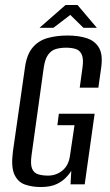

<svg xmlns="http://www.w3.org/2000/svg" viewBox="-20 -742 442 773"><path d="M144 11Q109 11 80.5 1Q52 -9 38 -39.5Q24 -70 32 -132L80 -467Q87 -521 110.5 -549.5Q134 -578 170.5 -588.5Q207 -599 252 -599Q297 -599 330 -588Q363 -577 379 -549Q395 -521 387 -467L376 -389H301L312 -469Q317 -504 309.5 -521.5Q302 -539 285.5 -544.5Q269 -550 246 -550Q223 -550 204.5 -544.5Q186 -539 173.5 -521.5Q161 -504 156 -469L107 -117Q102 -81 109 -63.5Q116 -46 133 -40.5Q150 -35 173 -35Q207 -35 232 -56Q257 -77 262 -117L280 -238H211L217 -284H361L321 0H264L267 -54Q263 -48 259 -42.5Q255 -37 251 -33Q235 -14 209.5 -1.5Q184 11 144 11ZM139 -630 244 -722H292L370 -630H316L263 -682L195 -630Z"/></svg>

Font: Alumni Sans Thin Medium
Style: Italic
Weight: 500
Italic angle: -8°
Version: Version 1.016